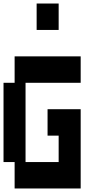

<svg xmlns="http://www.w3.org/2000/svg" viewBox="-20 -1050 540 1090"><path d="M188 -880V-1030H313V-880ZM63 20V-130H0V-580H63V-730H438V-580H125V-130H313V-280H250V-430H438V20Z"/></svg>

Font: 2P VHS
Style: Regular
Weight: 400
Designer: CodeMan38
Foundry: CodeMan38
Version: Version 3.000